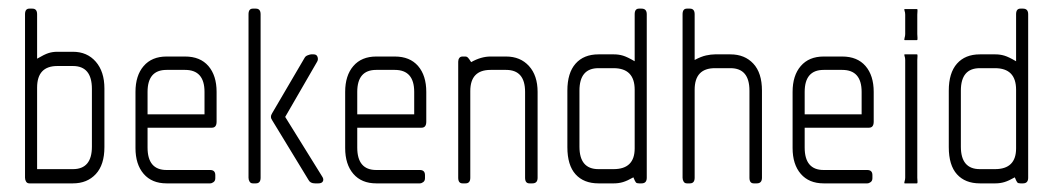

<svg xmlns="http://www.w3.org/2000/svg" viewBox="-20 -425 2448 445"><path d="M149 0H48Q43 0 40.5 -4Q38 -8 38 -13V-392Q38 -405 48 -405H55Q66 -405 66 -392V-289Q83 -299 92.5 -302Q102 -305 113 -305H149Q182 -305 202 -282Q222 -259 222 -220V-84Q222 -43 202 -21.5Q182 0 149 0ZM193 -219Q193 -272 149 -272H113Q66 -272 66 -222V-33H149Q193 -33 193 -85Z M471 -129H322V-83Q322 -31 366 -31H467Q479 -31 479 -19V-12Q479 -6 475 -3Q471 0 467 0H366Q332 0 313 -22Q294 -44 294 -82V-212Q294 -250 313 -272Q332 -294 366 -294H409Q444 -294 463 -272Q482 -250 482 -212V-143Q482 -129 471 -129ZM454 -212Q454 -263 409 -263H366Q322 -263 322 -212V-160H454Z M718 0H710Q699 0 695 -8L611 -146Q605 -154 611 -163L686 -291Q688 -295 693.5 -297Q699 -299 701 -299H707Q714 -299 716 -293Q718 -287 715 -282L641 -154L726 -17Q731 -10 728.5 -5Q726 0 718 0ZM573 0H566Q561 0 558.5 -4Q556 -8 556 -13V-392Q556 -405 566 -405H573Q584 -405 584 -392V-13Q584 0 573 0Z M957 -129H808V-83Q808 -31 852 -31H953Q965 -31 965 -19V-12Q965 -6 961 -3Q957 0 953 0H852Q818 0 799 -22Q780 -44 780 -82V-212Q780 -250 799 -272Q818 -294 852 -294H895Q930 -294 949 -272Q968 -250 968 -212V-143Q968 -129 957 -129ZM940 -212Q940 -263 895 -263H852Q808 -263 808 -212V-160H940Z M1214 0H1207Q1197 0 1197 -13V-212Q1197 -263 1153 -263H1117Q1070 -263 1070 -214V-13Q1070 0 1059 0H1052Q1042 0 1042 -13V-282Q1042 -287 1044.5 -290.5Q1047 -294 1052 -294H1059Q1062 -294 1064.5 -291.5Q1067 -289 1072 -281Q1095 -294 1117 -294H1153Q1186 -294 1206 -272Q1226 -250 1226 -212V-13Q1226 0 1214 0Z M1467 0H1461Q1456 0 1454 -2Q1452 -4 1448 -14Q1434 -6 1424 -3Q1414 0 1403 0H1367Q1333 0 1314 -21Q1295 -42 1295 -84V-215Q1295 -256 1314 -277.5Q1333 -299 1367 -299H1403Q1414 -299 1424 -296Q1434 -293 1451 -283V-392Q1451 -405 1461 -405H1467Q1479 -405 1479 -392V-13Q1479 0 1467 0ZM1451 -217Q1451 -267 1402 -267H1367Q1323 -267 1323 -215V-85Q1323 -33 1367 -33H1402Q1451 -33 1451 -81Z M1734 0H1727Q1717 0 1717 -13V-215Q1717 -267 1673 -267H1637Q1590 -267 1590 -217V-13Q1590 0 1579 0H1572Q1567 0 1564.5 -4Q1562 -8 1562 -13V-392Q1562 -405 1572 -405H1579Q1590 -405 1590 -392V-286Q1605 -294 1616.5 -296.5Q1628 -299 1637 -299H1673Q1706 -299 1726 -277.5Q1746 -256 1746 -215V-13Q1746 0 1734 0Z M1994 -129H1845V-83Q1845 -31 1889 -31H1990Q2002 -31 2002 -19V-12Q2002 -6 1998 -3Q1994 0 1990 0H1889Q1855 0 1836 -22Q1817 -44 1817 -82V-212Q1817 -250 1836 -272Q1855 -294 1889 -294H1932Q1967 -294 1986 -272Q2005 -250 2005 -212V-143Q2005 -129 1994 -129ZM1977 -212Q1977 -263 1932 -263H1889Q1845 -263 1845 -212V-160H1977Z M2105 -332H2077Q2075 -332 2076.5 -337Q2078 -342 2078 -346V-391Q2078 -396 2076.5 -400Q2075 -404 2077 -404H2105Q2107 -404 2106.5 -400Q2106 -396 2106 -391V-346Q2106 -342 2106.5 -337Q2107 -332 2105 -332ZM2105 0H2077Q2075 0 2076.5 -4.5Q2078 -9 2078 -13V-286Q2078 -291 2076.5 -295Q2075 -299 2077 -299H2105Q2107 -299 2106.5 -295Q2106 -291 2106 -286V-13Q2106 -9 2106.5 -4.5Q2107 0 2105 0Z M2351 0H2345Q2340 0 2338 -2Q2336 -4 2332 -14Q2318 -6 2308 -3Q2298 0 2287 0H2251Q2217 0 2198 -21Q2179 -42 2179 -84V-215Q2179 -256 2198 -277.5Q2217 -299 2251 -299H2287Q2298 -299 2308 -296Q2318 -293 2335 -283V-392Q2335 -405 2345 -405H2351Q2363 -405 2363 -392V-13Q2363 0 2351 0ZM2335 -217Q2335 -267 2286 -267H2251Q2207 -267 2207 -215V-85Q2207 -33 2251 -33H2286Q2335 -33 2335 -81Z"/></svg>

Font: Chathura
Style: Regular
Weight: 400
Designer: Appaji Ambarisha Darbha
Foundry: Aditya Fonts
Version: Version 1.001 2016